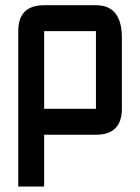

<svg xmlns="http://www.w3.org/2000/svg" viewBox="-20 -508 528 724"><path d="M48.8 -390.6Q48.8 -488.3 146.5 -488.3H341.8Q439.5 -488.3 439.5 -366.2V-97.7Q439.5 0 341.8 0H146.5V195.3H48.8ZM341.8 -390.6H146.5V-97.7H341.8Z"/></svg>

Font: BabelStone Runic Berhtwald
Style: Regular
Weight: 400
Designer: Andrew West
Foundry: BabelStone
Version: Version 7.004;November 9, 2023